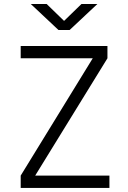

<svg xmlns="http://www.w3.org/2000/svg" viewBox="-20 -918 626 938"><path d="M81.1 0H514.6V-60.1H151.9L504.9 -633.3V-693.4H81.1V-633.3H433.1L81.1 -60.1ZM265.6 -771.5H320.3L455.6 -898.4H377.9L293 -815.9L208 -898.4H130.4Z"/></svg>

Font: Cascadia Code PL Light
Style: Regular
Weight: 300
Monospace: yes
Designer: Aaron Bell
Foundry: Saja Typeworks
Version: Version 2404.023